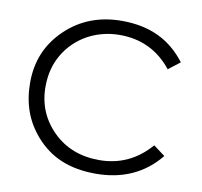

<svg xmlns="http://www.w3.org/2000/svg" viewBox="-79 -790 923 876"><g transform="rotate(10 382.5 -352.0)"><path d="M713.9 -132.3Q605 1.5 418.9 1.5Q328.6 1.5 259.8 -26.9Q190.9 -55.2 138.7 -115.2Q94.7 -166 73.7 -225.6Q52.7 -285.2 52.7 -356.4Q52.7 -431.2 78.6 -493.2Q104.5 -555.2 157.7 -606.4Q261.7 -706.1 417.5 -706.1Q513.2 -706.1 586.4 -671.9Q659.7 -637.7 713.9 -566.4L660.2 -524.9Q567.9 -641.1 418.9 -641.1Q377.9 -641.1 340.1 -631.3Q302.2 -621.6 269.3 -603.3Q236.3 -585 209 -558.3Q181.6 -531.7 162.6 -498.5Q125 -434.1 125 -350.1Q125 -229 210 -145Q293.9 -62.5 423.8 -62.5Q564.9 -62.5 660.2 -172.4Z"/></g></svg>

Font: Kawthoolei
Style: Regular
Weight: 400
Designer: Moe Zed
Foundry: Moe Zed
Version: Version 1.000;July 10, 2024;FontCreator 14.0.0.2901 32-bit